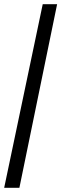

<svg xmlns="http://www.w3.org/2000/svg" viewBox="-20 -780 294 921"><path d="M0 121H73L254 -760H185Z"/></svg>

Font: Noto Serif Khmer Condensed Black
Style: Regular
Weight: 900
Width: 3
Designer: Danh Hong and the Monotype Design Team
Foundry: Monotype Imaging Inc.
Version: Version 2.004